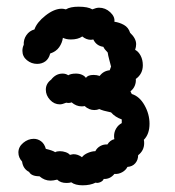

<svg xmlns="http://www.w3.org/2000/svg" viewBox="-20 -559 522 574"><path d="M67 -45Q49 -54 46 -76Q35 -88 35 -103Q35 -120 49.5 -132Q64 -144 81 -144Q93 -144 103 -136.5Q113 -129 117 -114Q138 -109 145 -104Q150 -107 159 -107Q168 -107 176.5 -104Q185 -101 189 -96Q197 -98 200 -98Q213 -98 225 -89Q231 -97 243 -102Q255 -107 265 -107Q270 -117 280 -122.5Q290 -128 301 -127Q309 -140 322 -143Q321 -146 321 -152Q321 -164 327 -174.5Q333 -185 344 -191V-202Q324 -209 312 -223Q287 -228 277 -233Q270 -230 262 -230Q246 -230 233 -242Q230 -241 224 -241Q208 -241 194 -253Q187 -250 178 -252Q166 -247 159 -247Q142 -247 129.5 -260.5Q117 -274 117 -291Q117 -309 133 -321Q147 -339 167 -339Q177 -339 184 -334Q192 -339 207 -339Q217 -339 225 -335.5Q233 -332 237 -326Q242 -335 260 -335Q269 -335 278 -332Q289 -347 308 -349Q310 -355 312 -360Q310 -368 306.5 -381Q303 -394 302 -402Q292 -412 289 -419Q268 -422 259 -441L252 -440Q238 -440 226 -450Q213 -441 192 -441Q178 -441 168 -446Q166 -431 157 -418Q148 -405 130 -399Q126 -383 115.5 -375.5Q105 -368 91 -368Q74 -368 60.5 -379Q47 -390 47 -407Q47 -417 51 -425Q50 -441 59 -454Q68 -467 83 -471Q90 -492 116 -512.5Q142 -533 165 -533Q169 -533 177 -531Q190 -539 215 -539Q243 -539 256 -531Q268 -536 276 -536Q295 -536 309.5 -522.5Q324 -509 322 -494Q337 -492 350.5 -484.5Q364 -477 369 -461Q387 -444 387 -427Q387 -419 384 -410Q394 -405 400.5 -392.5Q407 -380 407 -364Q407 -338 386 -323Q387 -313 383 -303Q379 -293 370 -286L374 -278Q397 -271 412 -244.5Q427 -218 427 -189Q427 -158 410 -141Q411 -138 411 -131Q411 -109 393 -95Q393 -81 384.5 -71Q376 -61 361 -60Q356 -50 345 -44Q334 -38 322 -39Q309 -23 290 -24Q288 -18 280 -14.5Q272 -11 266 -13Q250 -5 227 -5Q205 -5 193 -14Q188 -12 179 -12Q161 -12 151 -22Q139 -19 131 -19Q113 -19 98 -32Q74 -32 67 -45Z"/></svg>

Font: Pangolin
Style: Regular
Weight: 400
Designer: Kevin Burke
Foundry: Google, Inc.
Version: Version 1.101